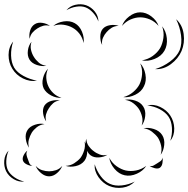

<svg xmlns="http://www.w3.org/2000/svg" viewBox="-74 -809 901 919"><path d="M244 -760Q260 -780 287 -786Q314 -792 338 -784Q363 -775 380 -753.5Q397 -732 397 -706Q388 -730 371 -748.5Q354 -767 335 -774Q316 -781 291 -777Q266 -773 244 -760ZM510 -685Q519 -711 544.5 -730.5Q570 -750 597 -750Q625 -750 650.5 -730.5Q676 -711 685 -685Q667 -706 643.5 -716Q620 -726 597 -726Q575 -726 551.5 -716Q528 -706 510 -685ZM769 -717Q799 -690 805 -646.5Q811 -603 795 -565Q779 -528 744 -502Q709 -476 668 -478Q707 -490 740 -514.5Q773 -539 786 -569Q798 -600 792.5 -640.5Q787 -681 769 -717ZM181 -685Q201 -702 231 -706.5Q261 -711 284 -698Q307 -685 318.5 -657Q330 -629 326 -603Q321 -629 306 -648Q291 -667 272 -677Q254 -687 230 -690.5Q206 -694 181 -685ZM68 -623Q64 -641 70 -662Q76 -683 92 -693Q107 -703 129 -699.5Q151 -696 165 -685Q148 -690 132.5 -685.5Q117 -681 105 -673Q92 -665 81.5 -653Q71 -641 68 -623ZM415 -594Q406 -610 406 -633.5Q406 -657 418 -671Q430 -685 453 -688.5Q476 -692 494 -685Q475 -685 460.5 -676Q446 -667 436 -655Q426 -644 419 -628.5Q412 -613 415 -594ZM702 -683Q721 -660 724.5 -626Q728 -592 713 -566Q698 -540 666 -527Q634 -514 605 -520Q635 -525 657.5 -541.5Q680 -558 692 -578Q704 -599 708 -627Q712 -655 702 -683ZM103 -423Q69 -417 36 -433.5Q3 -450 -15 -480Q-33 -509 -33 -546Q-33 -583 -11 -610Q-22 -577 -21 -543Q-20 -509 -6 -485Q8 -462 38.5 -445.5Q69 -429 103 -423ZM148 -494Q127 -490 102.5 -498Q78 -506 67 -524Q56 -542 59.5 -567.5Q63 -593 77 -609Q70 -589 74.5 -570Q79 -551 88 -537Q97 -522 111.5 -509.5Q126 -497 148 -494ZM597 -506Q616 -486 622 -453.5Q628 -421 615 -396Q603 -370 573.5 -355.5Q544 -341 516 -344Q543 -351 563.5 -368.5Q584 -386 594 -406Q604 -427 606 -453.5Q608 -480 597 -506ZM220 -341Q196 -339 171 -352Q146 -365 135 -386Q125 -408 132 -435.5Q139 -463 156 -480Q146 -458 147.5 -436Q149 -414 157 -397Q165 -379 181 -363.5Q197 -348 220 -341ZM524 -331Q547 -336 573 -327.5Q599 -319 611 -300Q624 -281 621 -253.5Q618 -226 604 -208Q611 -230 606 -250.5Q601 -271 591 -287Q581 -302 564 -315Q547 -328 524 -331ZM147 -228Q136 -243 132.5 -265.5Q129 -288 139 -304Q150 -320 171.5 -326Q193 -332 212 -328Q193 -326 180.5 -315Q168 -304 160 -291Q151 -278 146.5 -262Q142 -246 147 -228ZM631 -304Q662 -312 693 -297Q724 -282 741 -256Q759 -229 760 -194.5Q761 -160 741 -135Q751 -165 749 -197Q747 -229 733 -250Q719 -271 691 -286Q663 -301 631 -304ZM65 -102Q53 -119 49.5 -144Q46 -169 58 -187Q69 -204 93.5 -212Q118 -220 139 -215Q117 -212 102 -200Q87 -188 78 -174Q69 -159 64 -140.5Q59 -122 65 -102ZM613 -195Q636 -200 662.5 -191.5Q689 -183 702 -163Q715 -143 712 -115Q709 -87 695 -68Q702 -91 697 -112.5Q692 -134 682 -150Q671 -165 653.5 -178.5Q636 -192 613 -195ZM331 -131Q334 -127 336 -121Q335 -133 339 -145Q340 -125 350.5 -110Q361 -95 374 -86Q386 -76 403.5 -69.5Q421 -63 440 -68Q423 -57 399 -55.5Q375 -54 359 -66Q349 -74 343 -87Q344 -74 340.5 -61Q337 -48 330 -39Q315 -20 288.5 -14Q262 -8 240 -15Q263 -16 281 -27.5Q299 -39 311 -53Q322 -68 328.5 -88.5Q335 -109 331 -131ZM42 60Q16 63 -8.5 48.5Q-33 34 -45 10Q-56 -13 -53.5 -41Q-51 -69 -33 -88Q-43 -64 -44 -38.5Q-45 -13 -36 6Q-26 25 -5 39.5Q16 54 42 60ZM81 -15Q69 -15 54.5 -22Q40 -29 36 -40Q32 -52 39.5 -66.5Q47 -81 57 -88Q51 -78 53 -67.5Q55 -57 59 -48Q62 -39 66 -29Q70 -19 81 -15ZM704 -55Q706 -44 703.5 -28.5Q701 -13 691 -6Q682 0 666.5 -4Q651 -8 642 -15Q653 -12 661.5 -17Q670 -22 678 -27Q686 -32 694 -37.5Q702 -43 704 -55ZM626 -15Q611 9 581 22.5Q551 36 523 30Q495 24 474 -1Q453 -26 449 -54Q462 -29 484 -13.5Q506 2 528 7Q551 12 577 7Q603 2 626 -15ZM571 60Q548 84 513.5 89Q479 94 448 81Q418 68 397.5 39Q377 10 379 -23Q389 9 408.5 35Q428 61 452 71Q476 82 509 78.5Q542 75 571 60ZM224 -15Q217 4 199 19.5Q181 35 161 35Q141 35 122.5 19.5Q104 4 97 -15Q110 0 127.5 5.5Q145 11 161 11Q177 11 194 5.5Q211 0 224 -15Z"/></svg>

Font: Rubik Puddles
Style: Regular
Weight: 400
Designer: Hubert and Fischer, NaN
Foundry: Hubert and Fischer, NaN
Version: Version 2.200